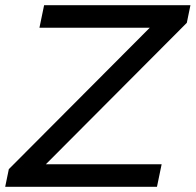

<svg xmlns="http://www.w3.org/2000/svg" viewBox="-31 -720 754 740"><path d="M-11 0 3 -68 585 -652 593 -613H121L139 -700H703L689 -632L107 -48L99 -87H592L574 0Z"/></svg>

Font: MOST Montserrat Medium
Style: Italic
Weight: 500
Italic angle: -11.3°
Designer: Julieta Ulanovsky
Foundry: Julieta Ulanovsky
Version: Version 8.000;March 11, 2024;FontCreator 15.0.0.2926 64-bit